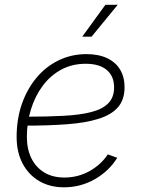

<svg xmlns="http://www.w3.org/2000/svg" viewBox="-20 -777 590 806"><path d="M248.5 9.3Q189 9.3 144.3 -17.1Q99.6 -43.5 74.7 -90.8Q49.8 -138.2 49.8 -202.6Q49.8 -276.4 71.5 -339.6Q93.3 -402.8 132.8 -450.2Q172.4 -497.6 226.1 -523.7Q279.8 -549.8 342.8 -549.8Q393.6 -549.8 429.4 -533Q465.3 -516.1 484.1 -484.9Q502.9 -453.6 502.9 -410.6Q502.9 -358.4 475.1 -326.7Q447.3 -294.9 393.3 -278.1Q339.4 -261.2 261.2 -255.4Q183.1 -249.5 82.5 -249.5L86.4 -287.1Q177.2 -287.1 246.6 -290.8Q315.9 -294.4 363.3 -306.6Q410.6 -318.8 434.8 -343.8Q459 -368.7 459 -410.2Q459 -457 428.2 -483.2Q397.5 -509.3 339.8 -509.3Q282.2 -509.3 236.6 -484.4Q190.9 -459.5 158.9 -416.3Q127 -373 109.9 -317.9Q92.8 -262.7 92.8 -202.1Q92.8 -151.9 111.3 -113.5Q129.9 -75.2 165 -53.5Q200.2 -31.7 250.5 -31.7Q307.1 -31.7 355.5 -58.6Q403.8 -85.4 432.6 -128.9L472.2 -114.7Q438.5 -59.6 378.7 -25.1Q318.8 9.3 248.5 9.3ZM325.2 -623 422.4 -756.8H474.1L364.3 -623Z"/></svg>

Font: Inter 17pt ExtraLight
Style: Italic
Weight: 250
Italic angle: -9.3988°
Version: Version 4.001;git-66647c0bb